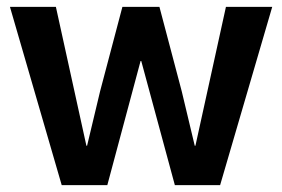

<svg xmlns="http://www.w3.org/2000/svg" viewBox="-20 -540 823 560"><path d="M9 -520H143L232 -115H234L272 -274L337 -520H445L510 -274L548 -115H550L639 -520H774L622 0H490L392 -362H390L293 0H160Z"/></svg>

Font: Murecho Thin Medium
Style: Regular
Weight: 500
Version: Version 1.010